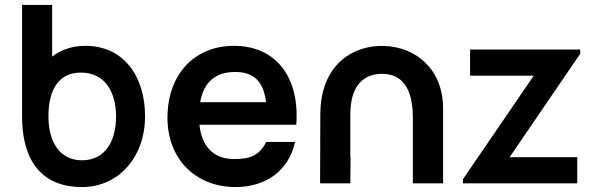

<svg xmlns="http://www.w3.org/2000/svg" viewBox="-20 -740 2402 775"><path d="M311 15C460.5 15 565.5 -108 565.5 -270C565.5 -434 478 -555 325 -555C272 -555 226.5 -539.5 190.5 -511.5V-720H69V-270C69 -109.5 134 15 311 15ZM175.5 -270C175.5 -375.5 215 -447 307 -447C404 -447 448.5 -368 448.5 -270C448.5 -171 405 -93 311 -93C218.5 -93 175.5 -171 175.5 -270Z M931.5 15C1050 15 1145 -48.5 1171 -167H1054.5C1026 -109 984 -98 924.5 -98C842.5 -98 794.5 -147.5 785 -236.5H1176C1190 -431 1092 -555 924.5 -555C765.5 -555 656 -441 656 -264C656 -100 767.5 15 931.5 15ZM788 -327.5C802 -407.5 848.5 -449.5 929.5 -449.5C1004 -449.5 1043.5 -412 1054 -327.5Z M1646.5 -260V0H1768.5V-301.5C1768.5 -464 1655.5 -551 1530 -554.5C1402 -558.5 1273 -476.5 1273 -277.5L1272 0H1394L1395 -102L1394 -108V-277.5C1394 -408.5 1460.5 -442 1521.5 -442C1637 -442 1646.5 -326.5 1646.5 -260Z M1848.5 0H2310V-105.5H2037L2322 -523V-540H1877.5V-434.5H2134.5L1848.5 -16.5Z"/></svg>

Font: Eudonet
Style: Bold
Weight: 700
Designer: Mikhail Sharanda
Foundry: Mikhail Sharanda
Version: Version 4.503;Glyphs 3.1.2 (3151)